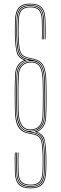

<svg xmlns="http://www.w3.org/2000/svg" viewBox="-20 -825 335 1050"><path d="M147.5 205Q102.2 205 82.2 183.9Q62.2 162.8 61.5 114Q61.2 93 60.6 66.9Q60 40.8 61.5 9H65.5Q64 40.8 64.6 66.9Q65.2 93 65.5 114Q66.2 160.8 85.4 180.9Q104.5 201 147.5 201Q189.5 201 208.2 180.2Q227 159.5 228.5 112.8Q229 93.2 229.6 70.9Q230.2 48.5 229.5 29.2Q228 -13.2 224.5 -40Q221 -66.8 209.2 -81.8Q197.5 -96.8 171.2 -103.5V-105.5Q197.8 -112.2 212.5 -132.8Q227.2 -153.2 228.5 -187.2Q229.5 -213.2 230 -238.1Q230.5 -263 230.5 -286.9Q230.5 -310.8 230.2 -333.9Q230 -357 229.5 -379Q228.5 -436.5 214.4 -463.9Q200.2 -491.2 163 -499.5L133.2 -506.5Q110.5 -511.8 99.1 -523.2Q87.8 -534.8 83.4 -559.9Q79 -585 77.5 -630.5Q76.8 -649.8 77.4 -671.8Q78 -693.8 78.5 -713.5Q79.8 -754 95.2 -771.5Q110.8 -789 145.5 -789Q180.8 -789 196.4 -771.6Q212 -754.2 212.5 -714Q213 -692.8 213.5 -667.4Q214 -642 212.5 -610H208.5Q210 -642 209.5 -667.4Q209 -692.8 208.5 -713.8Q208 -752 193.4 -768.5Q178.8 -785 145.5 -785Q113 -785 98.4 -768.4Q83.8 -751.8 82.5 -713.2Q82 -693.5 81.4 -671.6Q80.8 -649.8 81.5 -630.8Q83 -586 87.1 -561.6Q91.2 -537.2 102.1 -526.1Q113 -515 134.8 -510L164.5 -503.2Q202 -494.8 217.2 -466.9Q232.5 -439 233.5 -379Q234 -357 234.2 -333.9Q234.5 -310.8 234.5 -286.8Q234.5 -262.8 234 -237.9Q233.5 -213 232.5 -187Q231.2 -155.2 218.8 -135Q206.2 -114.8 184 -105.2V-103.2Q216.8 -90.8 224.1 -60.5Q231.5 -30.2 233.5 29Q234.2 48.5 233.6 71Q233 93.5 232.5 113Q231 161.8 211.2 183.4Q191.5 205 147.5 205ZM147.5 197Q187.5 197 205.4 177.1Q223.2 157.2 224.5 112.8Q225 93.2 225.6 70.9Q226.2 48.5 225.5 29.2Q223.8 -22.5 218.8 -49.2Q213.8 -76 198.4 -87.4Q183 -98.8 150 -104.2V-106.2Q184.2 -107.5 203.6 -128.2Q223 -149 224.5 -187.5Q225.5 -213.2 226 -238.1Q226.5 -263 226.5 -286.9Q226.5 -310.8 226.2 -333.9Q226 -357 225.5 -379Q224.5 -435 210.5 -461.9Q196.5 -488.8 161.8 -496.2L131.8 -502.8Q108.2 -507.8 96.4 -520Q84.5 -532.2 79.9 -558.2Q75.2 -584.2 73.5 -630.5Q72.8 -649.8 73.4 -671.9Q74 -694 74.5 -713.5Q75.8 -756 92.2 -774.5Q108.8 -793 145.5 -793Q182.8 -793 199.4 -774.8Q216 -756.5 216.5 -714Q217 -692.8 217.5 -667.4Q218 -642 216.5 -610H220.5Q222 -642 221.5 -667.5Q221 -693 220.5 -714Q219.8 -758.5 202.4 -777.8Q185 -797 145.5 -797Q106.8 -797 89.2 -777.8Q71.8 -758.5 70.5 -713.8Q70 -694.2 69.4 -671.9Q68.8 -649.5 69.5 -630.2Q71 -586.8 75.1 -559.9Q79.2 -533 91.8 -518.8Q104.2 -504.5 130.5 -498.2L138 -496.5V-494.5Q112.8 -492 92.4 -472.1Q72 -452.2 70.5 -413.5Q69.5 -387.8 69 -362.9Q68.5 -338 68.5 -314.1Q68.5 -290.2 68.9 -267.2Q69.2 -244.2 69.5 -222Q70.5 -166 86.4 -137.9Q102.2 -109.8 138.5 -102.5L162.2 -97.8Q187.5 -92.8 199.5 -80.8Q211.5 -68.8 215.8 -43Q220 -17.2 221.5 29.5Q222.2 48.5 221.6 70.8Q221 93 220.5 112.5Q219.2 155 202.4 174Q185.5 193 147.5 193Q108.5 193 91.2 174.6Q74 156.2 73.5 114Q73.2 92.8 72.6 66.9Q72 41 73.5 9H69.5Q68 40.8 68.6 66.9Q69.2 93 69.5 114Q70.2 158.5 88.4 177.8Q106.5 197 147.5 197ZM147.5 189Q110.5 189 94.2 171.5Q78 154 77.5 114Q77.2 92.8 76.6 66.9Q76 41 77.5 9H81.5Q80 41 80.6 66.9Q81.2 92.8 81.5 113.8Q82 152 97.4 168.5Q112.8 185 147.5 185Q181 185 196.2 167.9Q211.5 150.8 212.5 112.2Q213 92.5 213.6 70.6Q214.2 48.8 213.5 29.8Q212 -15.5 208.2 -39.8Q204.5 -64 193.8 -74.8Q183 -85.5 160.2 -90.2L132.5 -96Q94.8 -104 78.6 -133Q62.5 -162 61.5 -222Q61.2 -244.2 60.9 -267.2Q60.5 -290.2 60.5 -314.2Q60.5 -338.2 61 -363.2Q61.5 -388.2 62.5 -414Q63.8 -445.8 76.2 -465.9Q88.8 -486 111 -495.2V-496.5Q78.5 -509.5 71 -540.2Q63.5 -571 61.5 -630Q60.8 -649.5 61.4 -672Q62 -694.5 62.5 -714Q63.5 -746.5 72.2 -766.5Q81 -786.5 99 -795.8Q117 -805 145.5 -805Q189.2 -805 208.5 -783.9Q227.8 -762.8 228.5 -714Q229 -693 229.5 -667.5Q230 -642 228.5 -610H224.5Q226 -642 225.5 -667.5Q225 -693 224.5 -714Q223.8 -760.8 205.5 -780.9Q187.2 -801 145.5 -801Q104.8 -801 86.4 -780.8Q68 -760.5 66.5 -713.8Q66 -694.2 65.4 -671.9Q64.8 -649.5 65.5 -630.2Q67 -588 70.8 -561Q74.5 -534 86.2 -518.9Q98 -503.8 123.5 -496.5V-494.5Q98 -488.5 82.9 -468.1Q67.8 -447.8 66.5 -413.8Q65.5 -388 65 -363Q64.5 -338 64.5 -314.1Q64.5 -290.2 64.9 -267.2Q65.2 -244.2 65.5 -222Q66.5 -165 82.4 -136.1Q98.2 -107.2 134 -99.8L161.8 -94Q185.2 -89.2 196.6 -77.9Q208 -66.5 212 -41.5Q216 -16.5 217.5 29.5Q218.2 48.5 217.6 70.6Q217 92.8 216.5 112.5Q215.2 153 199.2 171Q183.2 189 147.5 189ZM142.5 -108.8Q108 -108.8 91.2 -138.8Q74.5 -168.8 73.5 -222Q73.2 -244.2 72.9 -267.1Q72.5 -290 72.5 -313.9Q72.5 -337.8 73 -362.6Q73.5 -387.5 74.5 -413.2Q76 -450 97.5 -471.9Q119 -493.8 154.5 -491Q191.2 -488.5 205.9 -461.6Q220.5 -434.8 221.5 -379Q222 -357 222.2 -334Q222.5 -311 222.5 -287.1Q222.5 -263.2 222 -238.4Q221.5 -213.5 220.5 -187.8Q219 -150 198.1 -129.4Q177.2 -108.8 142.5 -108.8ZM145.5 -113Q178.2 -113 196.6 -132.4Q215 -151.8 216.5 -188Q217.5 -213.8 218 -238.5Q218.5 -263.2 218.5 -287.1Q218.5 -311 218.2 -334Q218 -357 217.5 -379Q216.5 -433 202.1 -459.5Q187.8 -486 153 -487.5Q120.2 -488.8 100.1 -469Q80 -449.2 78.5 -413Q77.5 -387.2 77 -362.5Q76.5 -337.8 76.5 -313.9Q76.5 -290 76.9 -267.1Q77.2 -244.2 77.5 -222Q78.5 -168.5 95.1 -140.8Q111.8 -113 145.5 -113ZM145.5 -117Q114.8 -117 98.6 -143.5Q82.5 -170 81.5 -222Q81.2 -244.2 80.9 -267.1Q80.5 -290 80.5 -313.8Q80.5 -337.5 81 -362.2Q81.5 -387 82.5 -412.8Q83.8 -447 102.5 -465.6Q121.2 -484.2 152.5 -483.5Q185.2 -482.5 198.9 -457Q212.5 -431.5 213.5 -379Q214 -357 214.2 -334Q214.5 -311 214.5 -287.2Q214.5 -263.5 214 -238.8Q213.5 -214 212.5 -188.2Q211.2 -154 193.9 -135.5Q176.5 -117 145.5 -117Z"/></svg>

Font: Big Shoulders Inline Thin
Style: Regular
Weight: 100
Designer: Patric King
Foundry: XO Type Co
Version: Version 2.002